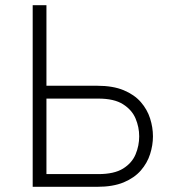

<svg xmlns="http://www.w3.org/2000/svg" viewBox="-20 -720 678 740"><path d="M106 0V-700H159V-389.5H354.5Q415.5 -389.5 456.8 -372.2Q498 -355 522.8 -326.5Q547.5 -298 558.5 -263.5Q569.5 -229 569.5 -194.5Q569.5 -160.5 558.5 -126Q547.5 -91.5 522.8 -63Q498 -34.5 456.8 -17.2Q415.5 0 354.5 0ZM159 -49H359Q420 -49 454.2 -70.2Q488.5 -91.5 502.5 -125Q516.5 -158.5 516.5 -194.5Q516.5 -230 502.5 -263.2Q488.5 -296.5 454.2 -318.2Q420 -340 359 -340H159Z"/></svg>

Font: Overpass ExtraLight
Style: Regular
Weight: 250
Designer: Delve Withrington, Dave Bailey, Thomas Jockin
Foundry: Delve Fonts LLC
Version: Version 4.000